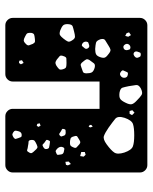

<svg xmlns="http://www.w3.org/2000/svg" viewBox="52 -612 560 703"><g transform="rotate(90 331.5 -260.0)"><path d="M72 0Q61 0 53 -8Q45 -16 45 -27V-493Q45 -504 53 -512Q61 -520 72 -520H584Q595 -520 603 -512Q611 -504 611 -493V-27Q611 -16 603 -8Q595 0 584 0H405Q394 0 386 -8Q378 -16 378 -27V-345H278V-27Q278 -16 270 -8Q262 0 251 0ZM348 -481Q335 -494 327 -499Q319 -504 303 -496Q289 -488 291 -478Q293 -468 295 -452Q298 -437 300.5 -429Q303 -421 319 -418Q335 -416 342 -421Q349 -426 356 -441Q363 -455 361 -463Q359 -471 348 -481ZM179 -496Q173 -496 172 -493Q171 -490 169 -485Q166 -477 171 -472Q177 -467 184 -472Q192 -477 191 -484Q189 -490 187 -493Q185 -496 179 -496ZM401 -464 392 -473 383 -465 386 -455H396ZM538 -436Q529 -462 515.5 -467Q502 -472 475 -472Q448 -472 434 -467.5Q420 -463 411 -437Q403 -412 414.5 -402.5Q426 -393 447 -378Q466 -365 477.5 -361Q489 -357 508 -371Q530 -387 538 -399Q546 -411 538 -436ZM114 -450 108 -460 98 -453 101 -444 111 -439ZM163 -446Q162 -451 161 -454Q160 -457 155 -458Q146 -459 141 -450Q138 -442 145 -435Q150 -430 158 -434Q164 -438 163 -446ZM264 -439Q262 -445 259 -446.5Q256 -448 250 -449Q245 -449 244 -446.5Q243 -444 241 -440Q239 -435 237.5 -432Q236 -429 240 -425Q245 -421 248.5 -420Q252 -419 257 -422Q266 -428 264 -439ZM176 -379Q167 -386 161.5 -385Q156 -384 147 -378Q135 -370 127.5 -366Q120 -362 123 -349Q128 -334 136 -332Q144 -330 159 -329Q172 -329 178.5 -332.5Q185 -336 189 -348Q193 -360 189.5 -366Q186 -372 176 -379ZM248 -297Q248 -310 244.5 -316.5Q241 -323 228 -327Q216 -330 211.5 -324.5Q207 -319 200 -309Q195 -301 197 -296.5Q199 -292 205 -285Q210 -278 214 -276.5Q218 -275 225 -278Q236 -282 242 -284Q248 -286 248 -297ZM446 -312 443 -320 437 -315V-309L444 -305ZM157 -301Q153 -309 145 -307Q139 -305 136 -304Q133 -303 132 -297Q131 -286 141 -281Q146 -279 148.5 -281.5Q151 -284 154 -288Q161 -295 157 -301ZM553 -287 546 -294 536 -291V-278L551 -274ZM508 -271Q503 -275 499.5 -274.5Q496 -274 490 -270Q483 -266 479.5 -263.5Q476 -261 478 -254Q480 -245 483 -241.5Q486 -238 495 -237Q505 -236 510 -237.5Q515 -239 519 -249Q523 -257 519 -261Q515 -265 508 -271ZM127 -245Q121 -255 114 -255Q107 -255 96 -252Q83 -249 76 -246.5Q69 -244 68 -231Q67 -217 72.5 -211.5Q78 -206 91 -201Q103 -197 108.5 -200.5Q114 -204 121 -213Q129 -223 131.5 -229Q134 -235 127 -245ZM580 -240 571 -232 572 -220 583 -222 585 -229ZM210 -224Q199 -224 193.5 -223.5Q188 -223 185 -213Q181 -203 185 -199Q189 -195 197 -189Q204 -184 208.5 -183.5Q213 -183 220 -187Q229 -193 232.5 -197Q236 -201 233 -211Q230 -221 225 -222.5Q220 -224 210 -224ZM476 -215Q474 -221 465 -221Q460 -221 456.5 -220.5Q453 -220 452 -215Q450 -209 453 -207.5Q456 -206 461 -203Q466 -200 468.5 -198Q471 -196 475 -199Q480 -203 479 -206Q478 -209 476 -215ZM545 -204Q544 -212 536 -214Q530 -215 526 -216Q522 -217 519 -212Q514 -202 522 -192Q527 -187 530.5 -185Q534 -183 541 -187Q547 -189 546.5 -193Q546 -197 545 -204ZM510 -162Q503 -163 499 -163.5Q495 -164 493 -157Q490 -151 493.5 -149Q497 -147 502 -143Q506 -139 508.5 -137Q511 -135 516 -138Q522 -141 524 -144Q526 -147 525 -153Q523 -159 520 -160Q517 -161 510 -162ZM440 -129 431 -126 433 -117 440 -115 444 -121ZM530 -109Q525 -115 521 -117Q517 -119 509 -115Q500 -111 495.5 -107.5Q491 -104 492 -94Q493 -85 499 -85Q505 -85 514 -83Q523 -82 528 -80Q533 -78 537 -86Q542 -93 539.5 -97.5Q537 -102 530 -109ZM140 -101Q136 -108 132 -108.5Q128 -109 120 -108Q111 -107 106.5 -105.5Q102 -104 100 -96Q99 -86 101 -81.5Q103 -77 112 -73Q121 -68 126.5 -67.5Q132 -67 139 -74Q147 -81 145.5 -86.5Q144 -92 140 -101ZM210 -67 200 -61 202 -51 210 -50 215 -57ZM485 -48Q483 -54 481.5 -57Q480 -60 474 -60Q463 -60 460 -48Q458 -41 458 -37Q458 -33 464 -29Q470 -25 474 -26Q478 -27 484 -31Q489 -35 488 -38.5Q487 -42 485 -48Z"/></g></svg>

Font: Rubik Moonrocks
Style: Regular
Weight: 400
Designer: Hubert and Fischer, NaN
Foundry: Hubert and Fischer, NaN
Version: Version 2.200